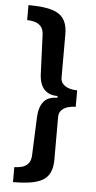

<svg xmlns="http://www.w3.org/2000/svg" viewBox="-60 -772 485 968"><g transform="rotate(5 182.5 -288.0)"><path d="M44 -736Q91 -736 128 -730.5Q165 -725 190.5 -711.5Q216 -698 229 -672Q242 -646 242 -605V-387Q242 -366 255 -353Q268 -340 287 -334.5Q306 -329 326 -329V-246Q307 -246 287.5 -240.5Q268 -235 255 -222Q242 -209 242 -188V29Q242 70 229 96Q216 122 190.5 135.5Q165 149 128 154.5Q91 160 44 160V84Q64 84 83 78.5Q102 73 114.5 58.5Q127 44 128 17L136 -177Q138 -227 160 -255Q182 -283 230 -283V-292Q198 -292 177.5 -305Q157 -318 147 -341.5Q137 -365 136 -398L128 -592Q127 -620 114.5 -634.5Q102 -649 83.5 -654.5Q65 -660 44 -660Z"/></g></svg>

Font: Archivo Condensed
Style: Bold
Weight: 700
Width: 3
Designer: Hector Gatti
Foundry: Omnibus-Type
Version: Version 2.001